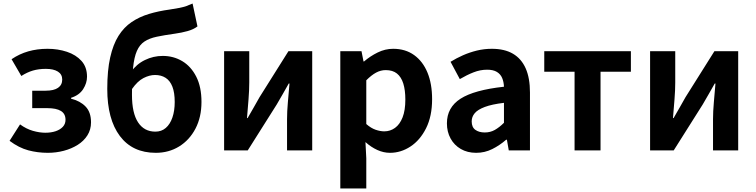

<svg xmlns="http://www.w3.org/2000/svg" viewBox="-20 -849 4267 1084"><path d="M250 13.8Q192.7 13.8 139.9 -0.3Q87.1 -14.3 34 -53.9L93.2 -146.7Q128.3 -121.1 165.7 -110.3Q203.1 -99.6 235.8 -99.6Q268.6 -99.6 294.4 -108.3Q320.1 -117.1 335 -133.3Q349.9 -149.5 349.9 -172.6Q349.9 -206.7 324 -222.5Q298.2 -238.4 248 -238.4H161.9V-336.9H237.6Q284.2 -336.9 307.8 -353.3Q331.3 -369.6 331.3 -399.9Q331.3 -429.5 306.9 -444.8Q282.4 -460.2 238.9 -460.2Q198.7 -460.2 166 -450.7Q133.4 -441.1 100.4 -420L45.3 -514.7Q89.2 -544.6 139.8 -559.1Q190.4 -573.5 248.2 -573.5Q306.9 -573.5 357.9 -556.6Q408.9 -539.6 440.1 -505Q471.3 -470.3 471.3 -415.9Q471.3 -379.9 449.5 -345.8Q427.7 -311.7 381.3 -296.8V-291.8Q432.5 -279.3 463.2 -247.4Q493.9 -215.6 493.9 -158.2Q493.9 -117.1 473.5 -84.9Q453 -52.6 418.3 -30.9Q383.6 -9.2 340.1 2.3Q296.5 13.8 250 13.8Z M859.5 13.8Q728 13.8 656.8 -81Q585.6 -175.8 585.6 -346.9Q585.6 -451.4 602.1 -524.7Q618.5 -598 649.1 -646.7Q679.8 -695.3 723.3 -724.6Q766.8 -753.9 821 -770.3Q875.2 -786.6 937.8 -795.1Q971.3 -800.1 993.3 -804.5Q1015.3 -808.8 1032.7 -815Q1050 -821.2 1067.3 -829L1094.8 -699.9Q1073.1 -683 1039 -673.5Q1004.9 -664 968.4 -659Q907.6 -650.6 865.4 -641.7Q823.1 -632.8 795.7 -614.6Q768.3 -596.5 752.9 -561.5Q737.4 -526.4 731.3 -466.3Q725.1 -406.2 725.1 -313.1Q725.1 -210.5 759.5 -158.2Q793.9 -105.8 857.2 -105.8Q891.8 -105.8 916 -126.7Q940.2 -147.5 953.3 -185.4Q966.4 -223.2 966.4 -273.4Q966.4 -325.8 953.3 -359.6Q940.2 -393.4 915.2 -409.5Q890.2 -425.6 855.2 -425.6Q823.8 -425.6 789.9 -408.2Q756.1 -390.8 724.7 -345.7L718.5 -441.9Q750.5 -487 798.2 -510.1Q845.8 -533.3 898.7 -533.3Q959.7 -533.3 1009.1 -503.7Q1058.5 -474.2 1088 -416.2Q1117.5 -358.3 1117.5 -273.4Q1117.5 -187.4 1083.5 -122.6Q1049.5 -57.9 991.3 -22.1Q933.1 13.8 859.5 13.8Z M1245.3 0V-559.8H1387.3V-383.2Q1387.3 -340.9 1383.1 -287.8Q1378.9 -234.6 1374.5 -182.4H1378Q1392.6 -208.2 1412.2 -241.8Q1431.7 -275.5 1445.4 -300.5L1608.4 -559.8H1742.7V0H1600.6V-176.4Q1600.6 -218.8 1605.3 -272Q1610 -325.2 1614.4 -377.4H1610.2Q1595.7 -352.4 1576.4 -317.9Q1557.2 -283.5 1542.5 -259.3L1378.8 0Z M1901.3 214.9V-559.8H2021L2032.4 -501.9H2035.2Q2070.3 -532.1 2112.5 -552.8Q2154.7 -573.5 2199.8 -573.5Q2268.7 -573.5 2318 -538.1Q2367.4 -502.6 2393.5 -439.1Q2419.6 -375.6 2419.6 -288.9Q2419.6 -192.9 2385.6 -125Q2351.5 -57.1 2297.3 -21.7Q2243.2 13.8 2181.7 13.8Q2145.5 13.8 2110.4 -2.2Q2075.2 -18.1 2043.3 -46.8L2048 44.4V214.9ZM2149.6 -107.4Q2183 -107.4 2210.1 -126.9Q2237.2 -146.4 2252.9 -186.2Q2268.5 -226.1 2268.5 -286.6Q2268.5 -340.3 2256.9 -377.5Q2245.2 -414.6 2221.1 -433.9Q2197.1 -453.2 2157.8 -453.2Q2129.5 -453.2 2103.2 -439Q2077 -424.9 2048 -395.7V-148.7Q2074.7 -125.3 2101 -116.3Q2127.2 -107.4 2149.6 -107.4Z M2668.4 13.8Q2618.9 13.8 2581.6 -7.9Q2544.4 -29.5 2523.8 -67.2Q2503.2 -105 2503.2 -152.6Q2503.2 -242.2 2579.9 -291.6Q2656.7 -341 2825.3 -359.4Q2824.2 -386.8 2815.1 -408.6Q2806 -430.4 2785.4 -442.9Q2764.8 -455.5 2730.1 -455.5Q2691.3 -455.5 2653.3 -440.5Q2615.3 -425.6 2576 -402.4L2523.7 -500.1Q2557.1 -520.7 2594.2 -537.1Q2631.3 -553.4 2672.3 -563.5Q2713.3 -573.5 2757.1 -573.5Q2828.4 -573.5 2876 -545.7Q2923.6 -517.8 2947.9 -463Q2972.1 -408.3 2972.1 -327V0H2852.4L2841.9 -59.9H2837.4Q2801.3 -28.4 2759 -7.3Q2716.8 13.8 2668.4 13.8ZM2716.7 -101.1Q2748.1 -101.1 2773.6 -115.4Q2799.1 -129.7 2825.3 -155.8V-268.4Q2757.4 -260.3 2717.2 -245.2Q2677 -230.1 2660.1 -209.7Q2643.1 -189.3 2643.1 -163.8Q2643.1 -130.8 2663.7 -116Q2684.3 -101.1 2716.7 -101.1Z M3223.9 0V-444.1H3052.8V-559.8H3541.9V-444.1H3370.5V0Z M3650.3 0V-559.8H3792.3V-383.2Q3792.3 -340.9 3788.1 -287.8Q3783.9 -234.6 3779.5 -182.4H3783Q3797.6 -208.2 3817.2 -241.8Q3836.7 -275.5 3850.4 -300.5L4013.4 -559.8H4147.7V0H4005.6V-176.4Q4005.6 -218.8 4010.3 -272Q4015 -325.2 4019.4 -377.4H4015.2Q4000.7 -352.4 3981.4 -317.9Q3962.2 -283.5 3947.5 -259.3L3783.8 0Z"/></svg>

Font: Noto Sans JP
Style: Regular
Weight: 100
Designer: Ryoko NISHIZUKA 西塚涼子 (kana, bopomofo & ideographs); Paul D. Hunt (Latin, Greek & Cyrillic); Sandoll Communications 산돌커뮤니
Foundry: Adobe
Version: Version 2.004;hotconv 1.0.118;makeotfexe 2.5.65603